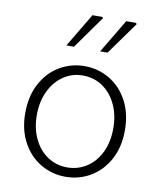

<svg xmlns="http://www.w3.org/2000/svg" viewBox="-89 -865 784 947"><g transform="rotate(10 303.5 -391.0)"><path d="M54 -263Q54 -348 88 -411Q122 -474 179 -507.5Q236 -541 303 -541Q371 -541 428 -507.5Q485 -474 519 -411Q553 -348 553 -263Q553 -179 519 -116.5Q485 -54 428 -20.5Q371 13 303 13Q236 13 179 -20.5Q122 -54 88 -116.5Q54 -179 54 -263ZM495 -263Q495 -330 470 -382.5Q445 -435 401.5 -464.5Q358 -494 303 -494Q249 -494 205.5 -464.5Q162 -435 137 -382.5Q112 -330 112 -263Q112 -196 137 -144Q162 -92 205.5 -63Q249 -34 303 -34Q358 -34 402 -63Q446 -92 470.5 -144Q495 -196 495 -263ZM466 -795H515L519 -789L402 -626H365ZM297 -795H347L350 -789L234 -626H196Z"/></g></svg>

Font: Nebula Sans Light
Style: Regular
Weight: 300
Designer: Paul D. Hunt for Adobe (as Source Sans)
Foundry: Nebula Entertainment & Broadcasting LLC
Version: Version 1.010